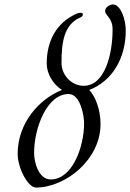

<svg xmlns="http://www.w3.org/2000/svg" viewBox="-20 -822 580 855"><path d="M253.9 -543C253.9 -637.2 266.6 -710.9 333.5 -742.2C340.8 -745.6 348.6 -747.6 349.1 -758.3C349.1 -763.7 344.2 -765.1 338.9 -765.1C332.5 -765.1 325.2 -762.7 321.3 -761.2C230.5 -721.2 188 -638.2 188 -539.1C188 -493.7 216.3 -446.8 255.9 -421.4C151.9 -379.9 58.6 -272 58.6 -136.7C58.6 -74.2 104.5 13.2 139.6 13.2C272.5 13.2 427.7 -111.8 427.7 -269C427.7 -335 404.3 -393.6 377.4 -421.4C481 -461.4 540 -564 540 -686C540 -737.8 516.6 -802.2 482.9 -802.2C471.2 -802.2 448.2 -791.5 448.2 -772.9C448.2 -752 481.4 -744.1 481.4 -690.4C481.4 -583 447.8 -439.9 352.5 -439.9C302.2 -439.9 253.9 -483.4 253.9 -543ZM131.8 -140.6C131.8 -252.9 189.5 -403.3 285.2 -403.3C339.8 -403.3 354.5 -302.7 354.5 -273.4C354.5 -166 301.3 -22.9 206.1 -22.9C151.4 -22.9 131.8 -100.6 131.8 -140.6Z"/></svg>

Font: Cardo
Style: Italic
Weight: 400
Designer: David J. Perry
Foundry: David J. Perry
Version: Version 0.99